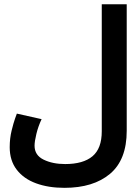

<svg xmlns="http://www.w3.org/2000/svg" viewBox="-20 -682 640 900"><path d="M25.5 8Q25.5 -33.5 34.5 -70Q43.5 -106.5 50.5 -126Q57.5 -145.5 59 -149.5L175 -123.5Q159 -89.5 150.5 -54.2Q142 -19 142 1Q142 45.5 184.2 66.2Q226.5 87 285.5 87Q370 87 413.5 50.5Q457 14 457 -66.5V-662H574V-69Q574 67 495.8 132.8Q417.5 198.5 282 198.5Q206.5 198.5 148.8 177.2Q91 156 58.2 113.2Q25.5 70.5 25.5 8Z"/></svg>

Font: JuliaMono SemiBoldItalic
Style: Regular
Weight: 600
Italic angle: -9°
Monospace: yes
Designer: cormullion
Foundry: corm
Version: Version 0.049; ttfautohint (v1.8.4)